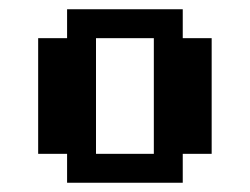

<svg xmlns="http://www.w3.org/2000/svg" viewBox="-20 -395 540 415"><path d="M125 -375H375V-312.5H437.5V-62.5H375V0H125V-62.5H62.5V-312.5H125ZM312.5 -312.5H187.5V-62.5H312.5Z"/></svg>

Font: Half Eighties
Style: Regular
Weight: 400
Monospace: yes
Designer: Jayvee Enaguas (HarvettFox96)
Version: 20191127.01dev02